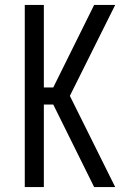

<svg xmlns="http://www.w3.org/2000/svg" viewBox="-20 -755 540 775"><path d="M80 0V-735H157V-402H195L360 -735H445L262 -368L445 0H360L195 -333H157V0Z"/></svg>

Font: Iosevka Term SS14
Style: Regular
Weight: 400
Monospace: yes
Designer: Belleve Invis
Foundry: Belleve Invis
Version: Version 24.1.1; ttfautohint (v1.8.4)